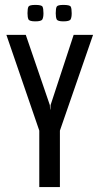

<svg xmlns="http://www.w3.org/2000/svg" viewBox="-20 -762 405 782"><path d="M140 0V-230L6 -620H85L183 -334L184 -316H185L186 -334L280 -620H359L224 -230V0ZM238 -675Q215 -675 211 -683Q207 -691 207 -708Q207 -728 211 -735Q215 -742 238 -742Q264 -742 268 -735Q272 -728 272 -708Q272 -691 267.5 -683Q263 -675 238 -675ZM124 -675Q100 -675 96 -683Q92 -691 92 -708Q92 -728 96 -735Q100 -742 124 -742Q149 -742 153 -735Q157 -728 157 -708Q157 -691 152.5 -683Q148 -675 124 -675Z"/></svg>

Font: Smooch Sans Thin SemiBold
Style: Regular
Weight: 600
Version: Version 1.010